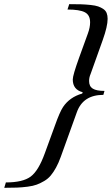

<svg xmlns="http://www.w3.org/2000/svg" viewBox="-145 -749 538 925"><path d="M-124.5 155.8 -116.7 129.9Q-35.2 129.9 2.7 101.8Q40.5 73.7 70.8 -10.3L119.6 -144Q142.6 -209 158.7 -233.4Q190.9 -281.2 251 -298.3L253.4 -304.7Q205.6 -316.9 205.6 -366.2Q205.6 -386.2 235.8 -470.2L278.3 -587.4Q289.1 -616.7 289.1 -641.6Q289.1 -676.8 263.7 -689.9Q238.3 -703.1 180.2 -703.1L188.5 -729Q223.1 -729 245.6 -728.3Q268.1 -727.5 291.3 -725.1Q314.5 -722.7 327.9 -718Q341.3 -713.4 352.8 -705.6Q364.3 -697.8 368.9 -686Q373.5 -674.3 373.5 -658.2Q373.5 -622.1 350.1 -556.6L291.5 -392.6Q284.2 -376 284.2 -358.9Q284.2 -333 302 -322Q319.8 -311 358.4 -311L353 -292Q254.9 -292 225.1 -208L147.9 6.3Q137.2 36.1 125 58.3Q112.8 80.6 99.6 96.4Q86.4 112.3 68.1 123Q49.8 133.8 32.2 140.4Q14.6 147 -12 150.4Q-38.6 153.8 -63.2 154.8Q-87.9 155.8 -124.5 155.8Z"/></svg>

Font: Elstob 18pt Medium
Style: Italic
Weight: 500
Italic angle: -20°
Designer: Peter S. Baker
Version: Version 1.015